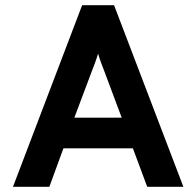

<svg xmlns="http://www.w3.org/2000/svg" viewBox="-20 -720 757 740"><path d="M30 0 296.6 -700H419.6L686.8 0H547.4L492.2 -148.2H224.4L170.2 0ZM266.6 -266.6H449L378.8 -454.2Q375.6 -462.4 371.6 -472.9Q367.7 -483.5 364 -494.1Q360.3 -504.8 358 -513.2Q355.5 -504.8 351.9 -494.1Q348.3 -483.5 344.4 -472.9Q340.4 -462.4 337.2 -454.2Z"/></svg>

Font: Overpass
Style: Regular
Weight: 400
Designer: Delve Withrington, Dave Bailey, Thomas Jockin
Foundry: Delve Fonts LLC
Version: Version 4.000